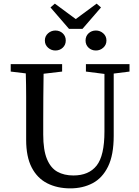

<svg xmlns="http://www.w3.org/2000/svg" viewBox="-20 -1022 767 1057"><path d="M453 -628V-669H693V-628L606 -617V-274Q606 -169 575 -105.5Q544 -42 490 -13.5Q436 15 367 15Q295 15 240 -13Q185 -41 154.5 -100Q124 -159 124 -252V-360Q124 -425 124 -489.5Q124 -554 122 -618L39 -628V-669H322V-628L220 -616Q219 -553 218.5 -489Q218 -425 218 -360V-281Q218 -196 238.5 -146.5Q259 -97 296 -76.5Q333 -56 384 -56Q469 -56 512 -110.5Q555 -165 555 -298V-615ZM285 -744Q262 -744 244.5 -759.5Q227 -775 227 -799Q227 -823 244.5 -838.5Q262 -854 285 -854Q309 -854 325.5 -838.5Q342 -823 342 -799Q342 -775 325.5 -759.5Q309 -744 285 -744ZM508 -744Q484 -744 467.5 -759.5Q451 -775 451 -799Q451 -823 467.5 -838.5Q484 -854 508 -854Q531 -854 548.5 -838.5Q566 -823 566 -799Q566 -775 548.5 -759.5Q531 -744 508 -744ZM282 -1002 397 -917 512 -1002 536 -981 434 -863H360L258 -981Z"/></svg>

Font: Source Serif Pro
Style: Regular
Weight: 400
Designer: Frank Grießhammer
Foundry: Adobe Systems Incorporated
Version: Version 3.001;hotconv 1.0.111;makeotfexe 2.5.65597